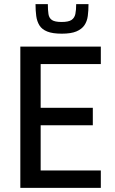

<svg xmlns="http://www.w3.org/2000/svg" viewBox="-20 -915 558 935"><path d="M79 0V-688H471V-603H178V-390H432V-305H178V-85H471V0ZM281 -751Q236 -751 210 -761.5Q184 -772 172 -791.5Q160 -811 156.5 -837Q153 -863 153 -895H213Q213 -866 216 -846.5Q219 -827 233 -817.5Q247 -808 280 -808Q314 -808 328.5 -818Q343 -828 347 -847Q351 -866 351 -895H411Q411 -863 407.5 -837Q404 -811 391 -792Q378 -773 352 -762Q326 -751 281 -751Z"/></svg>

Font: Saira SemiCondensed Medium
Style: Regular
Weight: 500
Width: 4
Designer: Hector Gatti with collaboration of the Omnibus-Type team
Foundry: Omnibus-Type
Version: Version 1.101